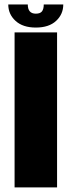

<svg xmlns="http://www.w3.org/2000/svg" viewBox="-20 -816 318 836"><path d="M43.5 0V-675H228.5V0ZM136 -696Q79.5 -696 47.8 -725Q16 -754 16 -796.5H101Q101 -756.5 136 -756.5Q155 -756.5 162.8 -766.5Q170.5 -776.5 170.5 -796.5H255.5Q255.5 -754 224.2 -725Q193 -696 136 -696Z"/></svg>

Font: Anybody ExtraBold
Style: Regular
Weight: 800
Designer: Tyler Finck
Foundry: Etcetera Type Company
Version: Version 1.010; ttfautohint (v1.8.3) -l 8 -r 50 -G 200 -x 14 